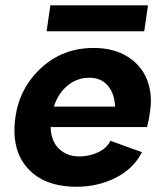

<svg xmlns="http://www.w3.org/2000/svg" viewBox="-20 -692 616 724"><path d="M268.1 12.2Q147 12.2 84 -57.9Q21 -127.9 38.1 -250Q53.7 -360.8 135.5 -436Q217.3 -511.2 333 -511.2Q408.2 -511.2 460.4 -478.8Q512.7 -446.3 534.2 -392.1Q555.7 -337.9 545.9 -271Q542 -240.7 534.2 -212.9H170.9Q172.4 -159.7 202.6 -130.9Q232.9 -102.1 278.8 -102.1Q316.9 -102.1 350.3 -117.9Q383.8 -133.8 396 -161.1L515.1 -118.2Q484.4 -56.6 417.2 -22.2Q350.1 12.2 268.1 12.2ZM155.8 -574.2 169.9 -671.9H538.1L523.9 -574.2ZM183.1 -290H414.1Q411.6 -340.3 386.2 -369.6Q360.8 -398.9 316.9 -398.9Q271 -398.9 235.4 -369.9Q199.7 -340.8 183.1 -290Z"/></svg>

Font: Human Sans Bold
Style: Italic
Weight: 700
Italic angle: -8°
Designer: Tim Radville
Foundry: Continuum
Version: Version 1.000;FEAKit 1.0